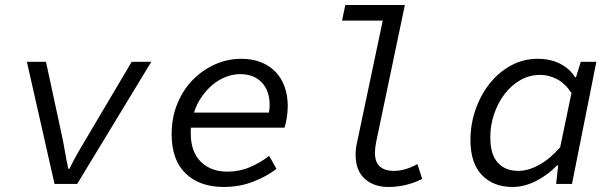

<svg xmlns="http://www.w3.org/2000/svg" viewBox="-20 -732 2440 764"><path d="M197 0 87 -486H163L224 -203Q232 -168 238 -131.5Q244 -95 252 -60H256Q273 -95 293.5 -130.5Q314 -166 337 -204L504 -486H582L287 0Z M870 12Q775 12 719 -41.5Q663 -95 663 -198Q663 -264 685.5 -319Q708 -374 746.5 -413.5Q785 -453 835 -475.5Q885 -498 940 -498Q985 -498 1019.5 -484Q1054 -470 1077.5 -445Q1101 -420 1113 -385.5Q1125 -351 1125 -311Q1125 -285 1120.5 -259.5Q1116 -234 1112 -224H740Q739 -219 739 -213.5Q739 -208 739 -202Q739 -128 779 -88.5Q819 -49 885 -49Q933 -49 975 -67Q1017 -85 1051 -112L1080 -60Q1043 -31 988.5 -9.5Q934 12 870 12ZM936 -437Q908 -437 880 -426.5Q852 -416 827.5 -396Q803 -376 783 -347.5Q763 -319 752 -284H1050Q1053 -299 1053 -314Q1053 -371 1021.5 -404Q990 -437 936 -437Z M1525 12Q1468 12 1431.5 -20.5Q1395 -53 1395 -117Q1395 -142 1402 -171L1503 -650H1341L1354 -712H1591L1477 -168Q1472 -143 1472 -124Q1472 -86 1492 -69Q1512 -52 1546 -52Q1570 -52 1592.5 -58.5Q1615 -65 1641 -79L1660 -20Q1628 -4 1594.5 4Q1561 12 1525 12Z M2019 12Q1943 12 1897.5 -35.5Q1852 -83 1852 -174Q1852 -239 1873 -298Q1894 -357 1930 -401.5Q1966 -446 2014.5 -472Q2063 -498 2119 -498Q2171 -498 2209.5 -478Q2248 -458 2268 -425H2272L2291 -486H2353L2256 0H2193L2201 -74H2197Q2159 -35 2112.5 -11.5Q2066 12 2019 12ZM2042 -52Q2082 -52 2125.5 -76Q2169 -100 2209 -146L2254 -362Q2229 -400 2196.5 -417Q2164 -434 2129 -434Q2087 -434 2051 -413.5Q2015 -393 1988.5 -358.5Q1962 -324 1946.5 -279.5Q1931 -235 1931 -186Q1931 -117 1961 -84.5Q1991 -52 2042 -52Z"/></svg>

Font: Source Code Pro
Style: Italic
Weight: 400
Italic angle: -11°
Monospace: yes
Designer: Paul D. Hunt, Teo Tuominen
Foundry: Adobe Systems Incorporated
Version: Version 1.050;PS 1.000;hotconv 16.6.51;makeotf.lib2.5.65220